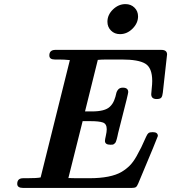

<svg xmlns="http://www.w3.org/2000/svg" viewBox="-20 -926 843 946"><path d="M64.9 -20Q64.9 -47.9 94.2 -47.9H113.8Q162.6 -47.9 180.2 -51.8L324.2 -629.9Q297.4 -632.8 270 -632.8H250Q223.1 -632.8 223.1 -652.8Q223.1 -679.7 252 -680.2H774.9Q802.7 -680.2 803.2 -658.2Q803.2 -658.2 782.2 -469.2Q780.3 -452.1 774.7 -445.1Q769 -438 752 -438Q725.1 -438 725.1 -461.9Q725.1 -467.8 727.5 -489.5Q730 -511.2 730 -526.9Q730 -591.8 696 -612.3Q662.1 -632.8 580.1 -632.8H509.8Q477.5 -632.8 461.9 -630.9L398.9 -377H433.1Q497.1 -377 521 -399.9Q535.2 -413.1 542.5 -431.6Q549.8 -450.2 552 -462.6Q554.2 -475.1 562 -484.6Q569.8 -494.1 585 -494.1Q611.8 -494.1 611.8 -472.2Q611.8 -468.3 604 -436Q584 -359.9 562 -270Q561 -264.2 558.6 -254.2Q556.2 -244.1 555.2 -240.5Q554.2 -236.8 552 -230.5Q549.8 -224.1 547.9 -222.2Q545.9 -220.2 542.5 -217Q539.1 -213.9 534.4 -213.4Q529.8 -212.9 523.9 -212.9Q497.1 -212.9 497.1 -231.9Q497.1 -237.8 501.5 -257.3Q505.9 -276.9 505.9 -289.1Q505.9 -315.9 486.8 -322.5Q467.8 -329.1 425.8 -329.1H387.2L316.9 -48.8Q330.1 -47.9 355 -47.9H419.9Q525.9 -47.9 579.1 -79.1Q601.1 -92.3 618.7 -109.6Q636.2 -127 652.6 -156Q668.9 -185.1 676 -200Q683.1 -214.8 700.2 -252.9Q706.1 -266.1 711.9 -270.5Q717.8 -274.9 732.9 -274.9Q757.8 -274.9 757.8 -255.9Q757.8 -252 661.1 -22Q655.3 -7.8 649.2 -3.9Q643.1 0 627.9 0H94.2Q64.9 0 64.9 -20ZM509.3 -818.8Q509.3 -853 536.6 -879.4Q564 -905.8 598.1 -905.8Q625 -905.8 642.6 -888.4Q660.2 -871.1 660.2 -845.2Q660.2 -812 633.1 -784.9Q606 -757.8 571.3 -757.8Q544.4 -757.8 526.9 -775.4Q509.3 -793 509.3 -818.8Z"/></svg>

Font: CMU Serif
Style: BoldItalic
Weight: 700
Italic angle: -14.04°
Version: Version 0.7.0